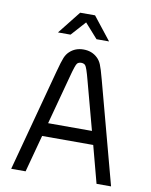

<svg xmlns="http://www.w3.org/2000/svg" viewBox="-93 -924 780 992"><g transform="rotate(10 297.0 -428.0)"><path d="M246.1 -856H324.2L418.9 -735.8H353L285.2 -812L216.8 -735.8H150.9ZM296.9 -671.9Q340.8 -671.9 370.1 -644Q383.8 -631.3 392.3 -611.3Q400.9 -591.3 416 -534.2L559.1 0H482.9L431.2 -194.8H163.1L110.8 0H35.2L178.2 -534.2Q193.4 -591.3 201.9 -611.3Q210.4 -631.3 224.1 -644Q253.4 -671.9 296.9 -671.9ZM182.1 -265.1H412.1L344.2 -518.1Q326.7 -585.4 317.9 -594.2Q310.1 -602.1 296.9 -602.1Q283.7 -602.1 275.9 -594.2Q267.6 -585.9 250 -518.1Z"/></g></svg>

Font: Gidolinya
Style: Regular
Weight: 400
Version: Version 1.0.3